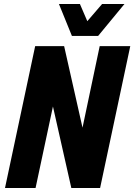

<svg xmlns="http://www.w3.org/2000/svg" viewBox="-20 -941 672 961"><path d="M5 0 156 -710H301L393 -302L479 -710H632L481 0H337L245 -408L158 0ZM603 -921 471 -761H340L275 -921H380L417 -835L491 -921Z"/></svg>

Font: Geist Mono ExtraBold
Style: Italic
Weight: 800
Italic angle: -12°
Monospace: yes
Designer: Basement.studio, Andrés Briganti, Mateo Zaragoza
Foundry: Basement.studio, Vercel, Andrés Briganti, Guido Ferreyra, Mateo Zaragoza
Version: Version 1.500; ttfautohint (v1.8.4.7-5d5b)